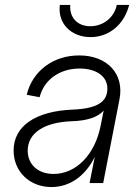

<svg xmlns="http://www.w3.org/2000/svg" viewBox="-20 -740 559 776"><path d="M188 16C263 16 326 -30 363 -106L342 0H397L463 -339C483 -441 414 -516 300 -516C195 -516 111 -453 88 -357L140 -347C158 -418 221 -463 302 -463C370 -463 414 -431 414 -382C414 -327 371 -301 274 -297C123 -291 35 -230 35 -132C35 -46 100 16 188 16ZM196 -37C134 -37 92 -75 92 -131C92 -202 158 -246 270 -250C332 -252 375 -266 399 -293L387 -233C364 -115 288 -37 196 -37ZM346 -590C421 -590 482 -641 502 -720H452C442 -670 398 -634 345 -634C293 -634 260 -669 264 -720H222C212 -647 266 -590 346 -590Z"/></svg>

Font: Uncut Sans Light Italic
Style: Regular
Weight: 300
Italic angle: -11°
Designer: Kasper Nordkvist
Foundry: UNCUT.wtf
Version: Version 1.304;Glyphs 3.2 (3246)